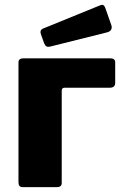

<svg xmlns="http://www.w3.org/2000/svg" viewBox="-20 -770 509 790"><path d="M73 0Q56 0 56 -20V-513Q56 -530 76 -530H434Q454 -530 454 -513V-429Q454 -409 431 -409H246Q234 -409 234 -397V-17Q234 0 214 0ZM413 -738 438 -667Q445 -644 421 -637L189 -579Q177 -576 171.5 -579Q166 -582 162 -591L148 -630Q143 -646 156 -652L394 -749Q407 -754 413 -738Z"/></svg>

Font: Libre Franklin ExtraBold
Style: Regular
Weight: 800
Designer: Pablo Impallari, Rodrigo Fuenzalida, Nhung Nguyen
Foundry: Impallari Type
Version: Version 3.000